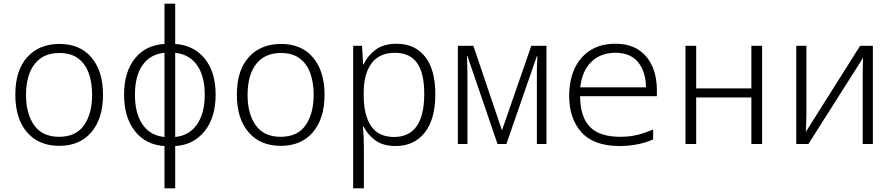

<svg xmlns="http://www.w3.org/2000/svg" viewBox="-20 -780 4840 1040"><path d="M301 10Q190 10 126.5 -63.5Q63 -137 63 -267Q63 -400 128 -471Q193 -542 302 -542Q414 -542 476 -468Q538 -394 538 -267Q538 -138 475 -64Q412 10 301 10ZM300 -39Q392 -39 435.5 -102Q479 -165 479 -267Q479 -333 460.5 -384Q442 -435 403 -464Q364 -493 302 -493Q214 -493 167.5 -433Q121 -373 121 -266Q121 -163 165.5 -101Q210 -39 300 -39Z M871 240V11Q770 5 711 -69.5Q652 -144 652 -267Q652 -390 710.5 -463Q769 -536 871 -542V-760H929V-542Q1030 -535 1089 -462.5Q1148 -390 1148 -267Q1148 -144 1088.5 -69.5Q1029 5 929 11V240ZM711 -267Q711 -164 753 -104.5Q795 -45 871 -38V-494Q795 -487 753 -428.5Q711 -370 711 -267ZM1089 -267Q1089 -369 1047 -427.5Q1005 -486 929 -494V-38Q1004 -45 1046.5 -105Q1089 -165 1089 -267Z M1501 10Q1390 10 1326.5 -63.5Q1263 -137 1263 -267Q1263 -400 1328 -471Q1393 -542 1502 -542Q1614 -542 1676 -468Q1738 -394 1738 -267Q1738 -138 1675 -64Q1612 10 1501 10ZM1500 -39Q1592 -39 1635.5 -102Q1679 -165 1679 -267Q1679 -333 1660.5 -384Q1642 -435 1603 -464Q1564 -493 1502 -493Q1414 -493 1367.5 -433Q1321 -373 1321 -266Q1321 -163 1365.5 -101Q1410 -39 1500 -39Z M1893 240V-532H1941L1947 -431H1950Q1970 -477 2013.5 -510Q2057 -543 2129 -543Q2227 -543 2282.5 -473Q2338 -403 2338 -270Q2338 -134 2280.5 -61.5Q2223 11 2123 11Q2054 11 2012 -20.5Q1970 -52 1950 -94H1946Q1951 -41 1951 13V240ZM2114 -38Q2278 -38 2278 -272Q2278 -384 2239 -439Q2200 -494 2119 -494Q2035 -494 1992.5 -437Q1950 -380 1950 -277V-266Q1950 -155 1990.5 -96.5Q2031 -38 2114 -38Z M2460 0V-532H2544L2699 -74L2858 -532H2940V0H2888V-379Q2888 -400 2888.5 -423.5Q2889 -447 2891 -476H2888L2723 0H2675L2512 -476H2509Q2512 -422 2512 -377V0Z M3337 11Q3197 11 3130 -63Q3063 -137 3063 -260Q3063 -343 3091.5 -406.5Q3120 -470 3176 -506.5Q3232 -543 3314 -543Q3388 -543 3437.5 -511Q3487 -479 3512.5 -422.5Q3538 -366 3538 -292V-259H3122Q3123 -146 3175.5 -92.5Q3228 -39 3340 -39Q3390 -39 3432.5 -49.5Q3475 -60 3518 -79V-25Q3475 -6 3429 2.5Q3383 11 3337 11ZM3123 -307H3479Q3478 -392 3436.5 -443Q3395 -494 3314 -494Q3233 -494 3183 -445Q3133 -396 3123 -307Z M3693 0V-532H3751V-301H4050V-532H4108V0H4050V-252H3751V0Z M4293 0V-532H4348V-165Q4348 -141 4347 -116Q4346 -91 4345 -66L4639 -532H4708V0H4653V-368Q4653 -392 4653.5 -417.5Q4654 -443 4655 -467L4359 0Z"/></svg>

Font: Noto Sans Mono Light
Style: Regular
Weight: 300
Designer: Monotype Design Team
Foundry: Monotype Imaging Inc.
Version: Version 2.014; ttfautohint (v1.8.4.7-5d5b)